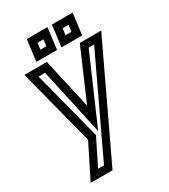

<svg xmlns="http://www.w3.org/2000/svg" viewBox="-220 -788 991 1125"><g transform="rotate(-30 276.0 -225.5)"><path d="M516 -509H425H407L399 -491L260 -169L188 -492L184 -509H166H68H32L41 -475L165 7L69 199L52 233H88H182H200L208 216L536 -476L552 -509H516ZM475 -459 171 183H131L214 16L219 7L217 -2L99 -459H143L226 -81L242 -9L274 -82L438 -459H475ZM274 -565 286 -659 289 -684H264H174H149L146 -659L134 -565L131 -540H156H246H271L274 -565ZM227 -590H187L193 -634H233L227 -590ZM444 -565 456 -659 459 -684H434H344H319L316 -659L304 -565L301 -540H326H416H441L444 -565ZM397 -590H357L363 -634H403L397 -590Z"/></g></svg>

Font: Gamestation Text Outline
Style: Italic
Weight: 400
Designer: Jonas Hecksher
Foundry: Jonas Hecksher, Playtypeª, e-types AS
Version: Version 1.003